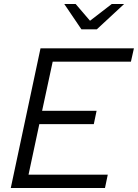

<svg xmlns="http://www.w3.org/2000/svg" viewBox="-20 -942 691 962"><path d="M34 0 183 -700H651L636 -633H244L191 -387H464L450 -320H177L123 -67H520L506 0ZM388 -795 302 -922H359L431 -838L540 -922H602L465 -795Z"/></svg>

Font: Red Hat Text
Style: Italic
Weight: 400
Italic angle: -12°
Designer: Pentagram, MCKL
Foundry: Pentagram, MCKL
Version: Version 1.023